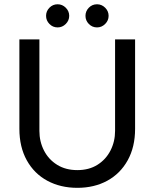

<svg xmlns="http://www.w3.org/2000/svg" viewBox="-20 -889 741 921"><path d="M351 12Q270 12 207 -22Q144 -56 108.5 -120Q73 -184 73 -271V-700H169V-261Q169 -210 191 -167Q213 -124 254 -98.5Q295 -73 351 -73Q407 -73 447.5 -98.5Q488 -124 510 -167Q532 -210 532 -261V-700H628V-271Q628 -184 592.5 -120Q557 -56 494.5 -22Q432 12 351 12ZM445.5 -757.5Q422.2 -757.5 406.1 -774.1Q390 -790.6 390 -813Q390 -835.4 406.1 -852Q422.2 -868.5 445.5 -868.5Q467.9 -868.5 484.5 -852Q501 -835.4 501 -813Q501 -790.6 484.5 -774.1Q467.9 -757.5 445.5 -757.5ZM256.5 -757.5Q233.2 -757.5 217.1 -774.1Q201 -790.6 201 -813Q201 -835.4 217.1 -852Q233.2 -868.5 256.5 -868.5Q278.9 -868.5 295.5 -852Q312 -835.4 312 -813Q312 -790.6 295.5 -774.1Q278.9 -757.5 256.5 -757.5Z"/></svg>

Font: MuseoModerno
Style: Regular
Weight: 400
Designer: Pablo Cosgaya, Héctor Gatti, Marcela Romero, and the Authors of The MuseoModerno Project.
Foundry: Omnibus-Type Team
Version: Version 1.001